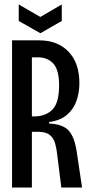

<svg xmlns="http://www.w3.org/2000/svg" viewBox="-20 -841 406 861"><path d="M34 0V-660H157Q238 -660 287 -609.5Q336 -559 336 -468Q336 -425 322.5 -387.5Q309 -350 279 -325Q249 -300 200 -294V-287Q262 -284 288 -255.5Q314 -227 324 -161L348 0H255L237 -144Q234 -173 227.5 -197Q221 -221 203.5 -235.5Q186 -250 150 -250H123V0ZM123 -319H134Q184 -319 214.5 -349Q245 -379 245 -457Q245 -528 219 -556Q193 -584 149 -584H123ZM64 -821 161 -765 257 -821V-747L161 -692L64 -747Z"/></svg>

Font: Bricolage Grotesque 48pt Condensed
Style: Regular
Weight: 400
Width: 3
Designer: Mathieu Triay
Foundry: Atelier Triay
Version: Version 1.000; ttfautohint (v1.8.4.7-5d5b);gftools[0.9.32]